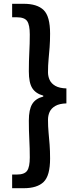

<svg xmlns="http://www.w3.org/2000/svg" viewBox="-20 -820 407 1012"><path d="M44 172V100H68Q109 100 123 80Q137 60 137 10Q137 -39 134.5 -84.5Q132 -130 132 -184Q132 -243 150 -272Q168 -301 208 -311V-316Q168 -327 150 -355.5Q132 -384 132 -444Q132 -499 134.5 -544.5Q137 -590 137 -638Q137 -689 123 -709Q109 -729 68 -729H44V-800H105Q176 -800 210 -767Q244 -734 244 -643Q244 -603 241.5 -570.5Q239 -538 236 -507Q233 -476 233 -439Q233 -418 241.5 -399Q250 -380 271.5 -367.5Q293 -355 330 -354V-275Q293 -274 271.5 -261.5Q250 -249 241.5 -230Q233 -211 233 -189Q233 -152 236 -121Q239 -90 241.5 -57.5Q244 -25 244 16Q244 106 210 139Q176 172 105 172Z"/></svg>

Font: Noto Sans HK SemiBold
Style: Regular
Weight: 600
Version: Version 2.004-H2;hotconv 1.0.118;makeotfexe 2.5.65603